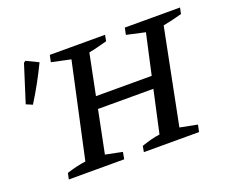

<svg xmlns="http://www.w3.org/2000/svg" viewBox="-110 -837 1195 1010"><g transform="rotate(-20 487.5 -332.5)"><path d="M116 0 123 -34Q178 -52 230 -59L345 -589L238 -612L246 -650H555L549 -616Q518 -608 493 -601.5Q468 -595 446 -591L400 -363H712L762 -589L658 -612L666 -650H975L968 -616Q935 -607 910 -601Q885 -595 862 -591L756 -58L853 -39L845 0H536L542 -33Q568 -42 594 -49Q620 -56 645 -59L697 -296H387L339 -58L433 -39L426 0ZM73 -434 38 -449 104 -657 114 -665 182 -632Q159 -584 132 -534.5Q105 -485 73 -434Z"/></g></svg>

Font: Piazzolla Medium
Style: Italic
Weight: 500
Italic angle: -11.3°
Designer: Juan Pablo del Peral
Foundry: Huerta Tipografica
Version: Version 1.330